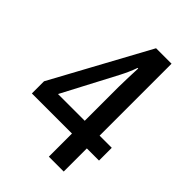

<svg xmlns="http://www.w3.org/2000/svg" viewBox="-212 -811 904 904"><g transform="rotate(45 240.0 -359.0)"><path d="M465 -154V-239H384V-718H281L18 -235V-154H285V0H384V-154ZM285 -465V-239H107L249 -509C262 -534 275 -562 285 -591H289C288 -563 285 -504 285 -465Z"/></g></svg>

Font: Noto Sans Armenian Condensed Medium
Style: Regular
Weight: 500
Width: 3
Designer: Monotype Design Team
Foundry: Monotype Imaging Inc.
Version: Version 2.008